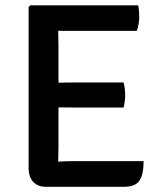

<svg xmlns="http://www.w3.org/2000/svg" viewBox="-20 -703 607 724"><path d="M88 -676.5 94.5 -683H199.5V-589Q199.5 -568 200 -554.2Q200.5 -540.5 200.5 -520V-147Q200.5 -133 200 -120.8Q199.5 -108.5 199.5 -93.5V1.5H153.5Q123 1.5 105.5 -17.2Q88 -36 88 -68.5ZM446 -392Q449 -381 450.5 -367.5Q452 -354 452 -344.5Q452 -335 450.5 -322Q449 -309 446 -297.5H263.5Q252 -297.5 233.5 -297.8Q215 -298 195.5 -298.2Q176 -298.5 161 -298.5V-390.5Q176 -391 195.5 -391.2Q215 -391.5 233.5 -391.8Q252 -392 263.5 -392ZM501 -683Q503.5 -670.5 504.2 -659Q505 -647.5 505 -638Q505 -628 502.8 -613.8Q500.5 -599.5 496 -586.5H263.5Q252 -586.5 233.5 -586.5Q215 -586.5 195.5 -587Q176 -587.5 161 -588V-683ZM521.5 -95.5Q521.5 -44.5 505.8 -21.5Q490 1.5 446 1.5H161V-91Q186 -92.5 210.5 -94Q235 -95.5 266.5 -95.5Z"/></svg>

Font: Signika Negative Light Medium
Style: Regular
Weight: 500
Version: Version 2.001